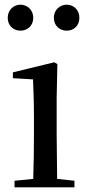

<svg xmlns="http://www.w3.org/2000/svg" viewBox="-20 -800 377 820"><path d="M67 -669C96 -669 122 -689 122 -724C122 -758 96 -780 67 -780C39 -780 13 -758 13 -724C13 -689 39 -669 67 -669ZM265 -669C294 -669 319 -689 319 -724C319 -758 294 -780 265 -780C236 -780 210 -758 210 -724C210 -689 236 -669 265 -669ZM121 0H298V-28L224 -36L222 -230V-382L225 -526L212 -534L35 -491V-466L121 -461C123 -411 125 -362 125 -294V-230C125 -176 124 -92 122 -36L42 -28V0Z"/></svg>

Font: Source Han Serif SC Medium
Style: Regular
Weight: 500
Designer: Ryoko NISHIZUKA 西塚涼子 (kana & ideographs); Frank Grießhammer (Latin, Greek & Cyrillic); Wenlong ZHANG 张文龙 (bopomofo); San
Foundry: Adobe
Version: Version 2.003;hotconv 1.1.1;makeotfexe 2.6.0